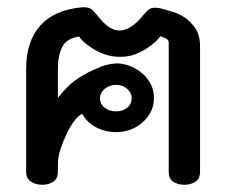

<svg xmlns="http://www.w3.org/2000/svg" viewBox="-20 -511 630 532"><path d="M534.3 -34.3Q534.3 -16.2 521.5 -7.6Q508.6 1 490.9 1Q472.2 1 459.8 -7.6Q447.5 -16.2 447.5 -34.3V-393.4Q447.5 -398 443.4 -401.8Q439.4 -405.6 424.7 -410.6Q420.7 -405.6 411.4 -396.2Q402 -386.9 387.4 -377.3Q372.7 -367.7 354.5 -360.6Q336.4 -353.5 312.1 -353.5Q290.4 -353.5 271.5 -360.1Q252.5 -366.7 237.6 -376Q222.7 -385.4 212.9 -394.4Q203 -403.5 199 -409.6Q164.1 -404.5 152.3 -380.6Q140.4 -356.6 140.4 -320.2V-239.4Q167.7 -275.3 195.7 -293.4Q223.7 -311.6 248 -321.2Q275.3 -334.3 303 -335.4Q319.2 -335.4 336.9 -329.3Q354.5 -323.2 370.7 -310.6Q386.9 -298 396.7 -280.1Q406.6 -262.1 406.6 -239.4Q406.6 -200.5 375.8 -172.7Q344.9 -144.9 302 -144.9Q271.7 -144.9 246.2 -158.3Q220.7 -171.7 208.1 -195.5Q198 -191.4 186.6 -176.8Q175.3 -162.1 165.7 -142.4Q156.1 -122.7 148.2 -99.5Q140.4 -76.3 140.4 -55.1V-34.3Q140.4 -16.2 127.5 -7.6Q114.6 1 96.5 1Q79.3 1 65.9 -7.6Q52.5 -16.2 52.5 -34.3V-320.2Q52.5 -396 91.4 -439.9Q130.3 -483.8 208.1 -490.9Q227.8 -491.9 236.9 -482.6Q246 -473.2 255.6 -461.1Q284.3 -425.8 312.1 -426.5Q339.9 -427.3 369.7 -460.1Q378.8 -472.2 389.9 -482.8Q401 -493.4 426.8 -487.4Q438.4 -483.8 456.1 -479Q473.7 -474.2 491.2 -462.9Q508.6 -451.5 521.5 -432.1Q534.3 -412.6 534.3 -382.8ZM344.9 -239.4Q344.9 -253.5 332.6 -264.6Q320.2 -275.8 302 -275.8Q282.8 -275.8 269.9 -264.6Q257.1 -253.5 257.1 -239.4Q257.1 -222.7 269.9 -212.6Q282.8 -202.5 302 -202.5Q320.2 -202.5 332.6 -212.6Q344.9 -222.7 344.9 -239.4Z"/></svg>

Font: Myanmar KatKuu
Style: Regular
Weight: 400
Designer: Khon Soe Zaw Thu
Foundry: MPUA
Version: Version 1.00 September 13, 2016, initial release